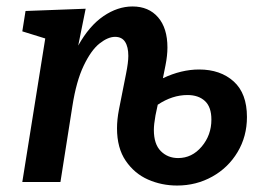

<svg xmlns="http://www.w3.org/2000/svg" viewBox="-20 -563 817 594"><path d="M744 -201Q744 -141 715 -92.5Q686 -44 636.5 -16.5Q587 11 528 11Q480 11 438 -7.5Q396 -26 369 -65.5Q342 -105 342 -166Q342 -193 348 -224L370 -335Q377 -370 377 -390Q377 -418 367 -433.5Q357 -449 336 -449Q314 -449 288 -428.5Q262 -408 239 -360Q216 -312 204 -235L167 0H49L120 -444L49 -466L59 -529L245 -536L222 -422Q256 -483 300 -513Q344 -543 390 -543Q440 -543 469 -509.5Q498 -476 498 -416Q498 -391 492 -361L484 -321Q541 -348 596 -348Q662 -348 703 -311Q744 -274 744 -201ZM634 -193Q634 -232 614 -250.5Q594 -269 560 -269Q513 -269 468 -239L461 -206Q456 -178 456 -161Q456 -117 477.5 -95.5Q499 -74 531 -74Q574 -74 604 -109.5Q634 -145 634 -193Z"/></svg>

Font: Bitter Pro SemiBold
Style: Italic
Weight: 600
Italic angle: -9°
Designer: Sol Matas, and Bitter project Authors
Foundry: Sol Matas
Version: Version 1.010